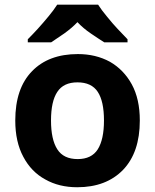

<svg xmlns="http://www.w3.org/2000/svg" viewBox="-20 -786 659 816"><path d="M574.2 -273.9Q574.2 -138.2 502.9 -64Q431.2 9.8 308.1 9.8Q231 9.8 172.4 -23.4Q112.8 -55.7 79.1 -119.6Q44.9 -183.1 44.9 -273.9Q44.9 -410.6 116.2 -483.4Q186.5 -556.2 311 -556.2Q387.2 -556.2 447.3 -523.4Q505.9 -489.7 540 -427.7Q574.2 -365.2 574.2 -273.9ZM196.8 -273.9Q196.8 -192.9 223.6 -151.4Q250 -109.9 310.1 -109.9Q369.1 -109.9 395.5 -151.4Q421.9 -193.4 421.9 -273.9Q421.9 -355.5 395.5 -395.5Q369.1 -436 309.1 -436Q250 -436 223.6 -395.5Q196.8 -355.5 196.8 -273.9ZM397 -766.1Q411.6 -743.2 433.6 -716.8Q460.9 -683.1 480 -663.1Q512.2 -628.9 522 -619.1V-606H423.3Q402.8 -618.7 366.2 -643.6Q334.5 -665 309.1 -691.9Q286.6 -668 253.4 -644Q217.8 -619.6 197.3 -606H98.1V-619.1Q119.6 -640.6 140.6 -663.6Q163.6 -689 186.5 -716.8Q208.5 -743.2 223.1 -766.1Z"/></svg>

Font: Droid Sans Thai
Style: Bold
Weight: 700
Designer: Steve Matteson
Foundry: Ascender Corporation
Version: Version 1.00